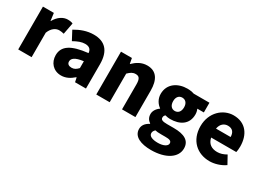

<svg xmlns="http://www.w3.org/2000/svg" viewBox="-40 -1277 2964 2209"><g transform="rotate(30 1442.5 -172.0)"><path d="M72 0H250V-325C279 -400 330 -427 372 -427C397 -427 414 -423 435 -418L464 -571C448 -578 429 -583 395 -583C338 -583 275 -546 233 -470H230L217 -569H72Z M647 14C710 14 763 -15 810 -57H815L827 0H972V-323C972 -501 889 -583 742 -583C653 -583 572 -553 497 -508L559 -391C616 -423 663 -441 708 -441C766 -441 790 -414 794 -368C572 -344 478 -279 478 -159C478 -64 542 14 647 14ZM708 -124C671 -124 647 -140 647 -173C647 -213 683 -246 794 -260V-169C768 -141 744 -124 708 -124Z M1109 0H1287V-380C1321 -413 1345 -431 1385 -431C1430 -431 1451 -409 1451 -330V0H1629V-352C1629 -494 1576 -583 1452 -583C1375 -583 1317 -544 1270 -498H1267L1254 -569H1109Z M1971 239C2169 239 2294 154 2294 34C2294 -69 2214 -112 2074 -112H1984C1923 -112 1900 -124 1900 -150C1900 -170 1906 -178 1918 -190C1943 -183 1966 -180 1985 -180C2111 -180 2212 -238 2212 -371C2212 -398 2205 -424 2197 -440H2284V-569H2075C2049 -578 2018 -583 1985 -583C1862 -583 1747 -515 1747 -377C1747 -310 1784 -257 1825 -229V-225C1787 -199 1761 -159 1761 -119C1761 -71 1783 -41 1813 -21V-16C1760 11 1733 49 1733 96C1733 198 1840 239 1971 239ZM1985 -287C1944 -287 1913 -317 1913 -377C1913 -434 1944 -464 1985 -464C2027 -464 2058 -434 2058 -377C2058 -317 2027 -287 1985 -287ZM1999 128C1927 128 1879 108 1879 68C1879 49 1887 33 1905 17C1923 22 1945 24 1986 24H2040C2093 24 2123 31 2123 65C2123 101 2072 128 1999 128Z M2619 14C2685 14 2763 -9 2822 -51L2763 -158C2722 -134 2684 -122 2643 -122C2571 -122 2517 -154 2501 -232H2835C2839 -246 2843 -277 2843 -309C2843 -464 2763 -583 2599 -583C2462 -583 2329 -469 2329 -285C2329 -96 2455 14 2619 14ZM2498 -349C2510 -416 2553 -447 2602 -447C2667 -447 2692 -405 2692 -349Z"/></g></svg>

Font: ChiuKong Gothic MN Heavy
Style: Regular
Weight: 900
Designer: Ryoko NISHIZUKA 西塚涼子 (kana, bopomofo & ideographs); Paul D. Hunt (Latin, Greek & Cyrillic); Sandoll Communications 산돌커뮤니
Foundry: Adobe
Version: Version 1.300